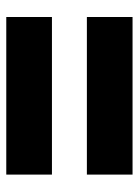

<svg xmlns="http://www.w3.org/2000/svg" viewBox="66 -670 448 621"><g transform="rotate(90 290.5 -360.0)"><path d="M35.5 -155.8H545.2V-303.5H35.5ZM35.5 -416.5H545.2V-564.2H35.5Z"/></g></svg>

Font: Golos Text VF
Style: Regular
Weight: 400
Designer: A.Korolkova, Vitaly Kuzmin
Foundry: ParaType Ltd
Version: Version 2.005